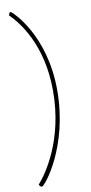

<svg xmlns="http://www.w3.org/2000/svg" viewBox="-108 -847 513 1088"><g transform="rotate(-10 148.0 -303.0)"><path d="M197 -324C197 -39 69 136 25 185C27 193 36 200 41 200C56 200 221 3 221 -324C221 -646 45 -806 37 -806C32 -806 29 -799 25 -789C80 -735 197 -590 197 -324Z"/></g></svg>

Font: Yanone Kaffeesatz Extra Light
Style: Regular
Weight: 200
Designer: Yanone (Cyrillic: Daniel Pouzeot & Huerta Tipografica)
Foundry: Yanone
Version: Version 1.100;PS 001.100;hotconv 1.0.70;makeotf.lib2.5.58329